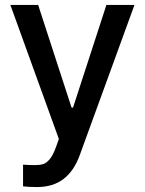

<svg xmlns="http://www.w3.org/2000/svg" viewBox="-20 -550 580 769"><path d="M72.3 196.3V109.4Q95.7 111.3 119.1 111.3Q139.2 111.3 152.3 107.4Q165.5 103.5 178.5 88.4Q191.4 73.2 203.1 42L215.8 6.8L21.5 -530.3H132.8L266.6 -119.1H272.5L406.2 -530.3H518.6L299.8 70.3Q276.9 134.3 234.6 166.7Q192.4 199.2 127.9 199.2Q92.8 199.2 72.3 196.3Z"/></svg>

Font: Pretendard Std Medium
Style: Regular
Weight: 500
Designer: Base glyphs from Inter by Rasmus Andersson; Hangeul glyphs from Noto Sans CJK(Source Han Sans) by Jang Soo-young and Kan
Foundry: Kil Hyung-jin
Version: Version 1.309